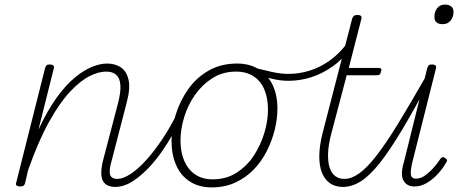

<svg xmlns="http://www.w3.org/2000/svg" viewBox="-20 -795 2000 834"><path d="M481 17Q463 17 449 11Q435 5 427.5 -8.5Q420 -22 420 -44Q420 -66 427 -96L492 -344Q505 -394 503 -424.5Q501 -455 485.5 -469.5Q470 -484 441 -484Q409 -484 369.5 -464.5Q330 -445 285 -397.5Q240 -350 193.5 -266.5Q147 -183 102 -56L89 0Q87 8 82.5 11.5Q78 15 67 15Q58 15 52.5 11Q47 7 50 0L176 -500Q179 -508 182.5 -511.5Q186 -515 197 -515Q207 -515 211.5 -510.5Q216 -506 214 -499L147 -232Q186 -315 225.5 -370Q265 -425 305 -458Q345 -491 380.5 -505Q416 -519 445 -519Q479 -519 504 -503Q529 -487 538 -450Q547 -413 531 -352L465 -97Q453 -56 458 -37Q463 -18 490 -18Q498 -18 501 -12.5Q504 -7 502.5 -0.5Q501 6 495.5 11.5Q490 17 481 17Z M480 17Q471 17 466.5 11.5Q462 6 463.5 -0.5Q465 -7 471.5 -12.5Q478 -18 489 -18Q515 -18 547.5 -39.5Q580 -61 615 -99.5Q650 -138 685 -190.5Q720 -243 751 -305Q755 -312 760.5 -312Q766 -312 771 -307.5Q776 -303 773 -295Q744 -233 709 -176Q674 -119 635 -76Q596 -33 557 -8Q518 17 480 17Z M900 19Q844 19 804.5 -6.5Q765 -32 745 -78Q725 -124 725 -183Q725 -239 743.5 -298Q762 -357 797.5 -407.5Q833 -458 886.5 -488.5Q940 -519 1010 -519Q1064 -519 1103.5 -494.5Q1143 -470 1164 -426.5Q1185 -383 1185 -323Q1185 -279 1173.5 -232Q1162 -185 1139.5 -140Q1117 -95 1083 -59.5Q1049 -24 1003 -2.5Q957 19 900 19ZM904 -16Q963 -16 1008 -45Q1053 -74 1082.5 -119Q1112 -164 1128 -217Q1144 -270 1144 -319Q1144 -368 1128.5 -405.5Q1113 -443 1081.5 -463.5Q1050 -484 1005 -484Q948 -484 903.5 -456Q859 -428 827.5 -383.5Q796 -339 780 -286Q764 -233 764 -184Q764 -134 780.5 -96Q797 -58 828 -37Q859 -16 904 -16Z M1233 -444Q1196 -444 1157 -454Q1118 -464 1085 -474Q1078 -476 1077 -480.5Q1076 -485 1078 -490.5Q1080 -496 1084.5 -498.5Q1089 -501 1096 -498Q1123 -491 1161 -482.5Q1199 -474 1233 -474Q1279 -474 1324.5 -488Q1370 -502 1413 -532.5Q1456 -563 1492 -613Q1499 -621 1505.5 -619.5Q1512 -618 1515 -611Q1518 -604 1512 -595Q1473 -541 1427 -508Q1381 -475 1332 -459.5Q1283 -444 1233 -444Z M1471 17Q1435 17 1412 0Q1389 -17 1377.5 -47.5Q1366 -78 1367 -121Q1368 -164 1381 -216L1510 -715Q1513 -723 1518 -726.5Q1523 -730 1533 -730Q1543 -730 1547.5 -726Q1552 -722 1550 -714L1495 -500H1623Q1634 -500 1636 -495.5Q1638 -491 1635 -484Q1633 -474 1629 -471Q1625 -468 1615 -468H1486L1420 -218Q1406 -166 1405 -127.5Q1404 -89 1412.5 -65Q1421 -41 1437 -29.5Q1453 -18 1475 -18Q1483 -18 1487 -12.5Q1491 -7 1491 -0.5Q1491 6 1486.5 11.5Q1482 17 1471 17Z M1468 17Q1459 17 1454.5 11.5Q1450 6 1451.5 -0.5Q1453 -7 1459.5 -12.5Q1466 -18 1477 -18Q1507 -18 1540.5 -42Q1574 -66 1615 -118.5Q1656 -171 1709 -257.5Q1762 -344 1832 -467Q1836 -476 1842.5 -475.5Q1849 -475 1853.5 -469.5Q1858 -464 1852 -456Q1781 -322 1726.5 -231Q1672 -140 1629 -86Q1586 -32 1547.5 -7.5Q1509 17 1468 17Z M1780 15Q1747 15 1732.5 -11Q1718 -37 1735 -93L1836 -500Q1839 -508 1842.5 -511.5Q1846 -515 1857 -515Q1867 -515 1871.5 -510.5Q1876 -506 1874 -499L1773 -98Q1763 -59 1764.5 -39Q1766 -19 1787 -19Q1807 -19 1826 -32.5Q1845 -46 1862.5 -65.5Q1880 -85 1893 -105Q1898 -112 1903 -112.5Q1908 -113 1913 -109Q1922 -103 1922 -98.5Q1922 -94 1918 -89Q1906 -67 1884.5 -42.5Q1863 -18 1836 -1.5Q1809 15 1780 15ZM1903 -690Q1886 -690 1876.5 -697.5Q1867 -705 1867 -722Q1867 -744 1879 -759.5Q1891 -775 1913 -775Q1930 -775 1940 -767Q1950 -759 1950 -743Q1950 -722 1937.5 -706Q1925 -690 1903 -690Z"/></svg>

Font: Playwrite IS Thin
Style: Regular
Weight: 250
Designer: Veronika Burian, José Scaglione
Foundry: TypeTogether
Version: Version 1.002